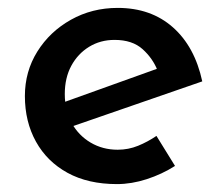

<svg xmlns="http://www.w3.org/2000/svg" viewBox="-20 -456 567 486"><path d="M276 10Q203 10 151 -18.5Q99 -47 71 -97.5Q43 -148 43 -213Q43 -275 74.5 -325.5Q106 -376 159.5 -406Q213 -436 278 -436Q362 -436 417.5 -387Q473 -338 492 -250L151 -132L127 -192L400 -290L379 -277Q367 -308 341 -331.5Q315 -355 270 -355Q234 -355 205.5 -337.5Q177 -320 160.5 -289.5Q144 -259 144 -218Q144 -176 161.5 -144.5Q179 -113 209.5 -95Q240 -77 278 -77Q305 -77 329.5 -87Q354 -97 376 -112L423 -36Q390 -15 351.5 -2.5Q313 10 276 10Z"/></svg>

Font: Josefin Sans Thin Medium
Style: Regular
Weight: 500
Version: Version 2.000